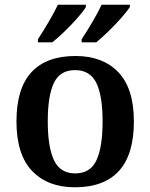

<svg xmlns="http://www.w3.org/2000/svg" viewBox="-20 -786 639 816"><path d="M298 10Q183 10 116.5 -59.5Q50 -129 50 -270Q50 -410 113.5 -479Q177 -548 301 -548Q417 -548 483 -479Q549 -410 549 -270Q549 -129 485.5 -59.5Q422 10 298 10ZM300 -49Q364 -49 390 -105Q416 -161 416 -270Q416 -379 389.5 -433.5Q363 -488 299 -488Q235 -488 209 -433.5Q183 -379 183 -270Q183 -161 209.5 -105Q236 -49 300 -49ZM327 -619Q348 -651 372 -691.5Q396 -732 412 -766H532V-756Q521 -739 495.5 -710Q470 -681 440.5 -652.5Q411 -624 389 -606H327ZM141 -619Q162 -651 186 -691.5Q210 -732 226 -766H345V-756Q335 -739 309.5 -710Q284 -681 254.5 -652.5Q225 -624 202 -606H141Z"/></svg>

Font: Noto Serif Thai SemiBold
Style: Regular
Weight: 600
Designer: Monotype Design Team
Foundry: Monotype Imaging Inc.
Version: Version 2.001; ttfautohint (v1.8.4.7-5d5b)